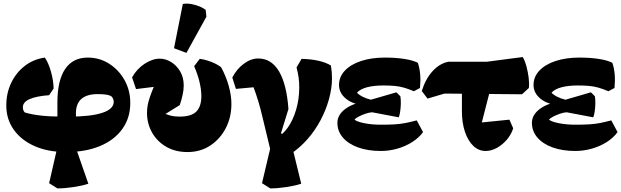

<svg xmlns="http://www.w3.org/2000/svg" viewBox="-20 -825 3452 1067"><path d="M299 222 253 193 299 -8V-89V-255Q299 -378 342 -441.5Q385 -505 468 -505Q533 -505 586.5 -471Q640 -437 672 -380Q704 -323 704 -253Q704 -170 660 -108.5Q616 -47 536 -13.5Q456 20 347 20Q248 20 173.5 -12.5Q99 -45 57 -103.5Q15 -162 15 -239Q15 -308 42.5 -365Q70 -422 118 -459Q166 -496 229 -505Q249 -477 263 -427.5Q277 -378 278 -333L253 -296Q107 -285 107 -229Q107 -211 118 -200Q193 -177 326 -177H366Q485 -177 548.5 -198Q612 -219 612 -259Q612 -267 609 -274.5Q606 -282 601 -288Q590 -296 571 -299Q552 -302 523 -302Q463 -302 432.5 -275.5Q402 -249 402 -196V-72V-2L471 196Q438 207 389 214.5Q340 222 299 222Z M1022 20Q954 20 903.5 -9.5Q853 -39 825 -88.5Q797 -138 797 -198Q797 -218 800.5 -239Q804 -260 813.5 -287.5Q823 -315 839.5 -354Q856 -393 882 -449L875 -347L736 -330L714 -395Q740 -442 783.5 -470.5Q827 -499 868 -499Q900 -499 930.5 -480.5Q961 -462 981 -428.5Q1001 -395 1001 -350Q1001 -325 994.5 -296Q988 -267 979 -241L900 -192Q916 -185 934.5 -181Q953 -177 978 -177Q1043 -177 1071 -205Q1099 -233 1099 -291Q1099 -326 1089 -368.5Q1079 -411 1059 -457L1090 -498Q1121 -494 1154.5 -481Q1188 -468 1209 -451Q1237 -399 1251.5 -346.5Q1266 -294 1266 -247Q1266 -174 1235 -113.5Q1204 -53 1149 -16.5Q1094 20 1022 20ZM1016 -531 947 -557 996 -803Q1018 -807 1043 -802.5Q1068 -798 1089.5 -789Q1111 -780 1123 -770L1127 -732Z M1482 222 1436 193 1488 -27 1492 47 1439 -173Q1428 -221 1415 -263.5Q1402 -306 1389 -340L1291 -331L1271 -394Q1295 -441 1334.5 -470.5Q1374 -500 1415 -500Q1488 -500 1530.5 -428.5Q1573 -357 1583 -219L1536 -67L1509 -57Q1548 -72 1578 -114Q1608 -156 1625.5 -215Q1643 -274 1643 -339Q1643 -368 1639.5 -394Q1636 -420 1628 -450L1656 -498Q1763 -495 1819 -461Q1822 -442 1823.5 -425Q1825 -408 1825 -391Q1825 -335 1808.5 -275Q1792 -215 1762 -158Q1732 -101 1689.5 -52.5Q1647 -4 1596 30L1603 -13L1654 196Q1621 207 1572 214.5Q1523 222 1482 222ZM1499 -20 1480 -55 1512 -101 1570 -68Z M2096 14Q2025 14 1970.5 -5.5Q1916 -25 1885.5 -60.5Q1855 -96 1855 -142Q1855 -187 1899.5 -220Q1944 -253 2013 -260L2028 -267L2183 -312L2205 -290Q2208 -272 2207.5 -249.5Q2207 -227 2204 -206Q2201 -185 2196 -173L2048 -201Q2031 -200 2011 -193Q1991 -186 1974 -177.5Q1957 -169 1950 -160Q1965 -148 2006.5 -140Q2048 -132 2096 -132Q2143 -132 2174.5 -134Q2206 -136 2234 -141.5Q2262 -147 2296 -156L2331 -91Q2309 -60 2271.5 -36Q2234 -12 2188.5 1Q2143 14 2096 14ZM2076 -228 2008 -241Q1945 -243 1904.5 -275Q1864 -307 1864 -353Q1864 -398 1896.5 -432.5Q1929 -467 1986.5 -486Q2044 -505 2119 -505Q2179 -505 2227 -497.5Q2275 -490 2302 -476Q2312 -447 2315 -412Q2318 -377 2314 -336L2280 -318Q2249 -331 2224.5 -338Q2200 -345 2173.5 -347.5Q2147 -350 2110 -350Q2057 -350 2019.5 -340Q1982 -330 1964 -310Q1973 -299 1993 -288.5Q2013 -278 2039 -271.5Q2065 -265 2088 -265Z M2679 14Q2640 14 2610.5 -14Q2581 -42 2564 -92Q2547 -142 2547 -207V-372H2716L2649 -111L2603 -139L2811 -160L2832 -112Q2821 -77 2796.5 -48.5Q2772 -20 2741 -3Q2710 14 2679 14ZM2356 -277 2324 -319Q2344 -385 2383 -428.5Q2422 -472 2472 -482H2686L2885 -508Q2897 -488 2905.5 -456.5Q2914 -425 2918 -392.5Q2922 -360 2919 -336L2881 -301L2450 -305Z M3177 14Q3106 14 3051.5 -5.5Q2997 -25 2966.5 -60.5Q2936 -96 2936 -142Q2936 -187 2980.5 -220Q3025 -253 3094 -260L3109 -267L3264 -312L3286 -290Q3289 -272 3288.5 -249.5Q3288 -227 3285 -206Q3282 -185 3277 -173L3129 -201Q3112 -200 3092 -193Q3072 -186 3055 -177.5Q3038 -169 3031 -160Q3046 -148 3087.5 -140Q3129 -132 3177 -132Q3224 -132 3255.5 -134Q3287 -136 3315 -141.5Q3343 -147 3377 -156L3412 -91Q3390 -60 3352.5 -36Q3315 -12 3269.5 1Q3224 14 3177 14ZM3157 -228 3089 -241Q3026 -243 2985.5 -275Q2945 -307 2945 -353Q2945 -398 2977.5 -432.5Q3010 -467 3067.5 -486Q3125 -505 3200 -505Q3260 -505 3308 -497.5Q3356 -490 3383 -476Q3393 -447 3396 -412Q3399 -377 3395 -336L3361 -318Q3330 -331 3305.5 -338Q3281 -345 3254.5 -347.5Q3228 -350 3191 -350Q3138 -350 3100.5 -340Q3063 -330 3045 -310Q3054 -299 3074 -288.5Q3094 -278 3120 -271.5Q3146 -265 3169 -265Z"/></svg>

Font: Eczar ExtraBold
Style: Regular
Weight: 800
Designer: Vaibhav Singh
Foundry: Rosetta Type Foundry
Version: Version 2.000